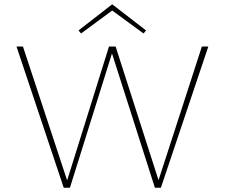

<svg xmlns="http://www.w3.org/2000/svg" viewBox="-20 -875 1048 895"><path d="M503 -826 358 -719 346 -733 503 -855 661 -733 649 -719ZM921 -658H951L730 0H702L502 -626L306 0H277L57 -658H87L293 -34L488 -658H519L719 -35Z"/></svg>

Font: EauTestInfant Extralight
Style: Regular
Weight: 250
Designer: Christian Thalmann (Catharsis Fonts)
Version: Version 0.001;PS 000.001;hotconv 1.0.88;makeotf.lib2.5.64775